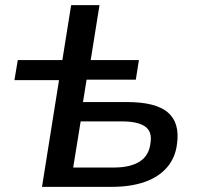

<svg xmlns="http://www.w3.org/2000/svg" viewBox="-20 -725 768 745"><path d="M143 0 209 -414H36L49 -492H222L256 -705H366L332 -492H519L507 -416H316L302 -329H473Q584 -329 631 -289Q678 -249 667 -168Q661 -114 628.5 -76Q596 -38 541.5 -19Q487 0 415 0ZM264 -75H423Q486 -75 522.5 -98.5Q559 -122 564 -171Q571 -215 542.5 -234.5Q514 -254 452 -254H293Z"/></svg>

Font: Nunito Sans 10pt SemiExpanded SemiBold
Style: Italic
Weight: 600
Width: 6
Italic angle: -9°
Designer: Vernon Adams
Foundry: Vernon Adams
Version: Version 3.101;gftools[0.9.27]